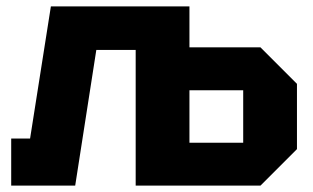

<svg xmlns="http://www.w3.org/2000/svg" viewBox="-20 -580 978 600"><path d="M15 0V-147H74L139 -560H572V-432H794L908 -318V-114L794 0H404V-424H281L215 0ZM572 -134H740V-298H572Z"/></svg>

Font: Tektur
Style: Bold
Weight: 700
Designer: Adam Jagosz
Foundry: Adam Jagosz
Version: Version 1.005;gftools[0.9.30]